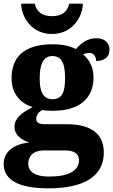

<svg xmlns="http://www.w3.org/2000/svg" viewBox="-27 -791 616 1045"><path d="M256 -606C365 -606 422 -696 424 -771H350C339 -723 305 -703 256 -703C207 -703 173 -723 162 -771H88C90 -696 146 -606 256 -606ZM237 234C441 234 538 161 538 40C538 -60 473 -115 335 -115H216C188 -115 170 -123 170 -144C170 -166 188 -186 204 -192C215 -189 246 -188 261 -188C413 -188 482 -262 482 -370C482 -428 457 -468 425 -495C434 -499 445 -503 460 -503C476 -503 496 -491 496 -459C551 -459 569 -489 569 -522C569 -555 544 -583 499 -583C447 -583 417 -557 386 -524C352 -541 313 -550 261 -550C106 -550 36 -483 36 -365C36 -279 86 -228 151 -208C90 -177 52 -147 52 -101C52 -53 93 -29 132 -15C49 -8 -7 35 -7 101C-7 188 73 234 237 234ZM259 -251C203 -251 189 -300 189 -364C189 -430 203 -486 258 -486C316 -486 327 -432 327 -365C327 -299 316 -251 259 -251ZM240 170C173 170 127 149 127 101C127 44 173 28 208 28H331C380 28 403 49 403 81C403 138 347 170 240 170Z"/></svg>

Font: Noto Serif Myanmar ExtraBold
Style: Regular
Weight: 800
Designer: Ben Mitchell and the Monotype Design Team
Foundry: Monotype Imaging Inc.
Version: Version 2.106